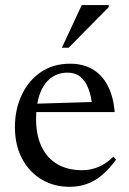

<svg xmlns="http://www.w3.org/2000/svg" viewBox="-20 -710 498 740"><path d="M250.5 -464.5Q300 -464.5 336.8 -443Q373.5 -421.5 395.2 -380Q417 -338.5 422 -278H107.5L108.5 -310L371.5 -318L336 -297.5Q332 -339.5 320.5 -369Q309 -398.5 289.5 -414.2Q270 -430 240.5 -430Q203.5 -430 176.2 -409.5Q149 -389 134 -349.2Q119 -309.5 119 -253Q119 -188 140.8 -143.5Q162.5 -99 202.2 -76.5Q242 -54 296.5 -54Q318.5 -54 339.5 -59.8Q360.5 -65.5 380.2 -77.2Q400 -89 416.5 -106L427.5 -95Q400.5 -58 372.8 -34.8Q345 -11.5 314.2 -0.8Q283.5 10 248 10Q187.5 10 140 -18.5Q92.5 -47 65 -98.8Q37.5 -150.5 37.5 -220.5Q37.5 -287 63 -342.5Q88.5 -398 136.2 -431.2Q184 -464.5 250.5 -464.5ZM218.5 -526 295 -690.5H399V-682.5L244.5 -526Z"/></svg>

Font: Newsreader 36pt
Style: Regular
Weight: 400
Designer: Hugues Gentile
Foundry: Production Type
Version: Version 1.003